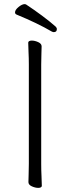

<svg xmlns="http://www.w3.org/2000/svg" viewBox="-20 -902 344 932"><path d="M256 -761Q256 -746 241 -746Q237 -746 231 -749Q197 -769 154.5 -789.5Q112 -810 61 -831Q53 -834 53 -842Q53 -854 70 -868Q87 -882 100 -882Q103 -882 107 -880Q145 -855 184 -826Q223 -797 250 -773Q256 -767 256 -761ZM120 -589Q120 -620 118.5 -649Q117 -678 117 -695Q117 -700 122 -702.5Q127 -705 134 -705Q149 -705 165.5 -697.5Q182 -690 182 -677Q182 -665 181 -639.5Q180 -614 180 -588V-106Q180 -75 181.5 -46Q183 -17 183 0Q183 5 178 7.5Q173 10 166 10Q151 10 134.5 2.5Q118 -5 118 -18Q118 -30 119 -55.5Q120 -81 120 -107Z"/></svg>

Font: Moon Stars Kai HW Light
Style: Regular
Weight: 300
Designer: GuiWonder
Version: Version 1.101